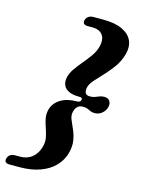

<svg xmlns="http://www.w3.org/2000/svg" viewBox="-196 -825 757 1026"><g transform="rotate(15 183.0 -312.0)"><path d="M243.5 -306Q246.5 -319.5 229 -319.5Q192.5 -319.5 170.5 -329.2Q148.5 -339 139.8 -357.5Q131 -376 136 -401.5Q141.5 -427 158.8 -451.8Q176 -476.5 197 -501.2Q218 -526 236 -551.2Q254 -576.5 261.5 -602.5Q269.5 -631.5 264.8 -652.2Q260 -673 243.2 -684.5Q226.5 -696 200 -696H174Q157 -696 151 -703.2Q145 -710.5 148.5 -724Q152 -735.5 162.8 -743.2Q173.5 -751 190.5 -751H244.5Q310.5 -751 351 -731.5Q391.5 -712 405.8 -678.5Q420 -645 407.5 -601.5Q396 -561 372.2 -528.5Q348.5 -496 322.8 -469Q297 -442 277.2 -419.5Q257.5 -397 253.5 -376Q250 -357.5 256.2 -346.8Q262.5 -336 281 -336Q296.5 -336 308.5 -340.5Q320.5 -345 331.8 -349.5Q343 -354 357 -354Q379 -354 388 -339.2Q397 -324.5 391 -305Q386 -285.5 368.8 -271Q351.5 -256.5 329 -256.5Q314.5 -256.5 305.5 -260.5Q296.5 -264.5 287 -269Q277.5 -273.5 261 -273.5Q242.5 -273.5 231.5 -263.8Q220.5 -254 215.5 -236Q209.5 -214.5 218.2 -192.2Q227 -170 239 -144Q251 -118 256.5 -86.5Q262 -55 251.5 -15Q240 26.5 209.5 58.5Q179 90.5 129.8 108.5Q80.5 126.5 15.5 126.5H-38.5Q-56 126.5 -62 118.8Q-68 111 -64 99Q-60 85.5 -49.8 78.5Q-39.5 71.5 -22 71.5H4Q44 71.5 71.2 49Q98.5 26.5 109 -14Q115.5 -39.5 110.8 -64Q106 -88.5 97.2 -112.8Q88.5 -137 83.8 -161Q79 -185 85.5 -210Q96 -248.5 131.8 -270.5Q167.5 -292.5 222 -292.5Q231.5 -292.5 236.8 -296.5Q242 -300.5 243.5 -306Z"/></g></svg>

Font: Fraunces
Style: Bold Italic
Weight: 700
Italic angle: -16°
Version: Version 1.000;[b76b70a41]